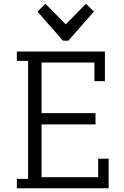

<svg xmlns="http://www.w3.org/2000/svg" viewBox="-20 -1005 660 1025"><path d="M70 -680H130V-671V-50H70V0H560V-158H504V-59H202V-341H490V-401H202V-671H484V-572H540V-730H70ZM439 -985 331 -875 222 -985 180 -943 316 -788H345L481 -943Z"/></svg>

Font: Glegoo
Style: Regular
Weight: 400
Version: Version 2.0.1; ttfautohint (v0.9) -r 48 -G 60